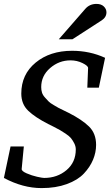

<svg xmlns="http://www.w3.org/2000/svg" viewBox="-25 -947 565 983"><path d="M513 -651 481 -498H422L426 -599Q426 -610 397.5 -624Q369 -638 336 -638Q277 -638 231.5 -598.5Q186 -559 186 -501Q186 -486 190 -473Q194 -460 205.5 -447.5Q217 -435 224 -427.5Q231 -420 250 -409Q269 -398 275 -394.5Q281 -391 303.5 -380.5Q326 -370 327 -369Q394 -335 430.5 -299.5Q467 -264 467 -205Q467 -167 451.5 -129.5Q436 -92 404.5 -58.5Q373 -25 317 -4.5Q261 16 188 16Q92 16 -5 -36L29 -197H97L86 -82Q85 -71 111.5 -59.5Q138 -48 165 -42Q192 -36 201 -36Q268 -36 315.5 -76Q363 -116 363 -182Q363 -198 355 -213.5Q347 -229 338.5 -239.5Q330 -250 310.5 -263Q291 -276 282 -281Q273 -286 249 -298.5Q225 -311 222 -312Q155 -346 119.5 -380Q84 -414 84 -468Q84 -566 157.5 -626.5Q231 -687 344 -687Q435 -687 513 -651ZM520 -884Q520 -859 496 -843L346 -746H276L412 -902Q434 -927 469 -927Q493 -927 506.5 -914Q520 -901 520 -884Z"/></svg>

Font: Veleka
Style: Italic
Weight: 400
Italic angle: -12°
Designer: Stefan Peev, Context Ltd, 2016; SIL International, 1997-2014.
Foundry: Stefan Peev, Context Ltd, 2016
Version: Version 1.000